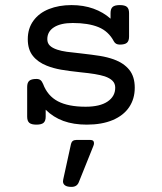

<svg xmlns="http://www.w3.org/2000/svg" viewBox="-20 -482 640 759"><path d="M490.2 -430.2V-337.4Q490.2 -320.3 481.9 -313Q473.6 -305.7 453.6 -305.7Q437 -305.7 430.2 -318.4Q409.2 -358.4 369.1 -374.8Q329.1 -391.1 267.6 -391.1Q220.2 -391.1 193.6 -374.3Q167 -357.4 167 -327.1Q167 -311.5 177 -301.8Q187 -292 206.5 -285.6Q222.7 -280.3 243.9 -277.3Q265.1 -274.4 298.8 -271Q346.2 -265.6 375.2 -261Q404.3 -256.3 430.2 -247.1Q469.2 -232.9 491 -206.1Q512.7 -179.2 512.7 -135.3Q512.7 -91.3 490.5 -58.3Q468.3 -25.4 425.5 -7.3Q382.8 10.7 323.2 10.7Q270.5 10.7 230.5 -3.9Q190.4 -18.6 160.6 -48.3V-21Q160.6 -3.9 152.3 3.4Q144 10.7 124 10.7Q104 10.7 95.7 3.4Q87.4 -3.9 87.4 -21V-138.2Q87.4 -155.3 95.7 -162.6Q104 -169.9 124 -169.9Q134.3 -169.9 140.1 -165.3Q146 -160.6 150.4 -149.9Q168 -103 209 -81.5Q250 -60.1 318.4 -60.1Q375 -60.1 405.3 -80.6Q435.5 -101.1 435.5 -135.3Q435.5 -151.9 424.8 -162.6Q414.1 -173.3 394 -180.2Q377 -185.5 354.7 -189.2Q332.5 -192.9 298.3 -196.3Q252.4 -201.2 221.7 -206.5Q190.9 -211.9 165 -222.2Q129.4 -236.3 109.6 -261.5Q89.8 -286.6 89.8 -327.1Q89.8 -369.6 112.1 -400.1Q134.3 -430.7 173.6 -446.3Q212.9 -461.9 262.7 -461.9Q310.1 -461.9 349.4 -447.8Q388.7 -433.6 417 -408.2V-430.2Q417 -447.3 425.3 -454.6Q433.6 -461.9 453.6 -461.9Q473.6 -461.9 481.9 -454.6Q490.2 -447.3 490.2 -430.2ZM229 234.9Q229 232.9 230 227.1L260.7 86.9Q264.6 71.3 281.2 71.3H337.9Q351.6 71.3 351.6 84Q351.6 89.8 348.6 96.2L291.5 238.3Q284.2 256.8 262.7 256.8Q245.6 256.8 237.3 251Q229 245.1 229 234.9Z"/></svg>

Font: Courier Prime
Style: Regular
Weight: 400
Designer: Alan Dague-Greene, Quote-Unquote Apps
Foundry: Quote-Unquote Apps
Version: Version 3.018